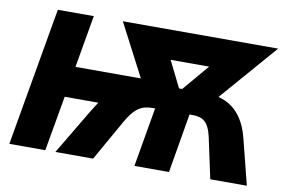

<svg xmlns="http://www.w3.org/2000/svg" viewBox="-74 -829 1425 957"><g transform="rotate(10 638.5 -350.0)"><path d="M206 0 255 -279H425L394 -230L257 0H448L564 -205C607 -282 644 -300 696 -300H709L657 0H832L883 -300H898C950 -300 980 -282 997 -205L1041 0H1226L1168 -230C1147 -314 1102 -388 1010 -411L1261 -700H475L613 -435H282L328 -700H146L24 0ZM743 -552H938L825 -419H809Z"/></g></svg>

Font: Fixel Display 20240404 ExBold
Style: Italic
Weight: 800
Italic angle: -10°
Designer: AlfaBravo + MacPaw
Foundry: Kyrylo Tkachov, Marchela Mozhyna, Serhii Makarenko, Maria Weinstein, Zakhar Kryvoshyya
Version: Version 1.211;Glyphs 3.2 (3225)